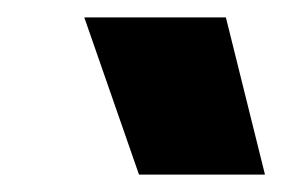

<svg xmlns="http://www.w3.org/2000/svg" viewBox="-20 -772 325 221"><path d="M140 -571H285L240 -752H77Z"/></svg>

Font: Fixel Text 20240404 Black
Style: Italic
Weight: 900
Width: 4
Italic angle: -10°
Designer: AlfaBravo + MacPaw
Foundry: Kyrylo Tkachov, Marchela Mozhyna, Serhii Makarenko, Maria Weinstein, Zakhar Kryvoshyya
Version: Version 1.211;Glyphs 3.2 (3225)